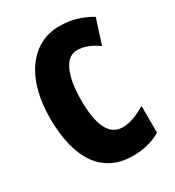

<svg xmlns="http://www.w3.org/2000/svg" viewBox="-177 -829 861 944"><g transform="rotate(-30 253.5 -357.0)"><path d="M320 -578C363 -578 400 -561 438 -534L483 -674C426 -708 368 -724 305 -724C140 -724 39 -575 39 -355C39 -119 131 10 301 10C360 10 413 -3 459 -30V-182C416 -157 374 -137 328 -137C253 -137 216 -209 216 -354C216 -493 253 -578 320 -578Z"/></g></svg>

Font: Noto Sans Georgian ExtraCondensed Black
Style: Regular
Weight: 900
Width: 2
Designer: Monotype Design Team, Akaki Razmadze
Foundry: Google LLC
Version: Version 2.005